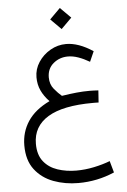

<svg xmlns="http://www.w3.org/2000/svg" viewBox="-65 -733 741 1117"><g transform="rotate(-5 305.5 -175.0)"><path d="M327.6 -686.5 389.2 -625 327.6 -563.5 266.1 -625ZM509.3 -189.5 504.4 -119.1Q491.7 -119.6 484.9 -119.6Q478 -119.6 471.2 -119.6Q295.4 -119.6 207.8 -66.2Q120.1 -12.7 120.1 88.9Q120.1 153.3 150.9 191.9Q181.6 230.5 232.2 247.3Q282.7 264.2 341.3 264.2Q393.6 264.2 445.6 253.2Q497.6 242.2 539.1 226.1L558.1 293.9Q458 337.4 347.2 337.4Q269.5 337.4 202.1 312.3Q134.8 287.1 93.5 233.2Q52.2 179.2 52.2 92.8Q52.2 14.2 93.5 -48.3Q134.8 -110.8 220.7 -151.9Q189.9 -183.6 173.6 -218.8Q157.2 -253.9 157.2 -296.4Q157.2 -344.2 183.8 -384.8Q210.4 -425.3 253.4 -450Q296.4 -474.6 345.2 -474.6Q418 -474.6 502 -418.9L475.6 -359.4Q441.4 -379.4 409.9 -390.4Q378.4 -401.4 350.1 -401.4Q300.8 -401.4 264.6 -371.1Q228.5 -340.8 228.5 -289.6Q228.5 -249 251.5 -221.4Q274.4 -193.8 295.4 -176.3Q345.7 -184.1 382.8 -187.7Q419.9 -191.4 458.5 -191.4Q472.7 -191.4 482.4 -190.9Q492.2 -190.4 509.3 -189.5Z"/></g></svg>

Font: Vazirmatn FD NL Light
Style: Regular
Weight: 300
Designer: Saber Rastikerdar
Foundry: Saber Rastikerdar
Version: Version 33.003